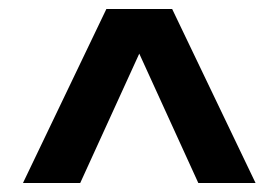

<svg xmlns="http://www.w3.org/2000/svg" viewBox="-20 -544 618 426"><path d="M547 -138H420L289 -425L158 -138H31L216 -524H362Z"/></svg>

Font: Argentum Novus
Style: Bold
Weight: 700
Designer: Julieta Ulanovsky (font) & Cristiano Sobral (main changes)
Foundry: Julieta Ulanovsky (font) & Cristiano Sobral (main changes)
Version: Version 3.00;November 27, 2020;FontCreator 13.0.0.2655 64-bi